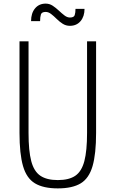

<svg xmlns="http://www.w3.org/2000/svg" viewBox="-20 -1029 640 1063"><path d="M300 14Q220 14 173.5 -14Q127 -42 107.5 -109.5Q88 -177 88 -293V-800H138V-293Q138 -194 153 -137Q168 -80 203.5 -56Q239 -32 300 -32Q362 -32 397 -56Q432 -80 447 -137Q462 -194 462 -293V-800H512V-293Q512 -177 492.5 -109.5Q473 -42 427 -14Q381 14 300 14ZM367 -886Q345 -886 327 -897.5Q309 -909 293.5 -924.5Q278 -940 263 -951.5Q248 -963 233 -963Q211 -963 206.5 -949Q202 -935 202 -912H152Q152 -956 174 -982.5Q196 -1009 233 -1009Q254 -1009 271.5 -997.5Q289 -986 305.5 -970.5Q322 -955 337 -943.5Q352 -932 367 -932Q389 -932 393.5 -945Q398 -958 398 -980H448Q448 -938 426 -912Q404 -886 367 -886Z"/></svg>

Font: Victor Mono Thin
Style: Regular
Weight: 100
Monospace: yes
Designer: Rune Bjørnerås
Version: Version 1.561;gftools[0.9.30]